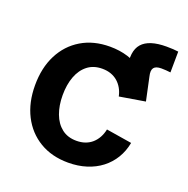

<svg xmlns="http://www.w3.org/2000/svg" viewBox="-118 -748 852 870"><g transform="rotate(20 308.5 -312.5)"><path d="M429.2 -363.3 407.7 -479.5Q390.1 -560.5 423.1 -598.1Q456.1 -635.7 540.5 -635.7Q558.1 -635.7 572.8 -634.8Q587.4 -633.8 597.7 -632.3L596.7 -531.7Q586.4 -533.2 574.5 -533.9Q562.5 -534.7 552.2 -534.7Q525.4 -534.7 516.1 -522Q506.8 -509.3 513.7 -481.4L537.6 -369.6ZM300.3 11.2Q221.2 11.2 162.6 -23.9Q104 -59.1 72 -121.8Q40 -184.6 40 -267.6Q40 -351.6 72 -414.6Q104 -477.5 162.6 -512.7Q221.2 -547.9 300.3 -547.9Q347.2 -547.9 387.2 -535.4Q427.2 -522.9 458.3 -499.5Q489.3 -476.1 509.5 -443.1Q529.8 -410.2 537.6 -369.6L414.1 -349.1Q409.7 -370.1 399.9 -387.2Q390.1 -404.3 376 -416.5Q361.8 -428.7 343.3 -435.3Q324.7 -441.9 301.8 -441.9Q259.3 -441.9 230.7 -419.4Q202.1 -397 187.5 -357.9Q172.9 -318.8 172.9 -268.1Q172.9 -218.3 187.5 -179Q202.1 -139.6 230.7 -117.2Q259.3 -94.7 301.8 -94.7Q324.7 -94.7 343.5 -101.3Q362.3 -107.9 376.7 -120.6Q391.1 -133.3 400.9 -151.1Q410.6 -168.9 415 -190.4L538.6 -170.4Q530.8 -128.9 510.5 -95.5Q490.2 -62 459.2 -38.1Q428.2 -14.2 387.9 -1.5Q347.7 11.2 300.3 11.2Z"/></g></svg>

Font: V-Inter
Style: SemiBold-600
Weight: 600
Designer: Rasmus Andersson
Foundry: rsms
Version: Version 4.000;git-4146feb